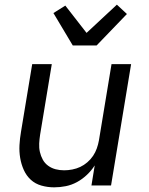

<svg xmlns="http://www.w3.org/2000/svg" viewBox="-20 -795 640 823"><path d="M212 8Q184 8 157.5 0.5Q131 -7 112 -24.5Q93 -42 82 -66.5Q71 -91 66.5 -118Q62 -145 63.5 -173Q65 -201 70 -230L118 -520H202L152 -218Q149 -199 148 -180Q147 -161 151 -143.5Q155 -126 163.5 -110.5Q172 -95 186.5 -84.5Q201 -74 218.5 -69.5Q236 -65 255 -65Q272 -65 290 -68.5Q308 -72 324 -79.5Q340 -87 354.5 -99.5Q369 -112 379 -127Q389 -142 395 -159Q401 -176 404 -193L458 -520H542L456 0H372L386 -86Q372 -64 352.5 -45.5Q333 -27 310 -14.5Q287 -2 262 3Q237 8 212 8ZM292 -600 209 -739 260 -771 351 -654 481 -775 524 -735 394 -600Z"/></svg>

Font: Iosevka Custom Oblique
Style: Regular
Weight: 400
Italic angle: -9°
Designer: Belleve Invis
Foundry: Belleve Invis
Version: Version 27.0.1